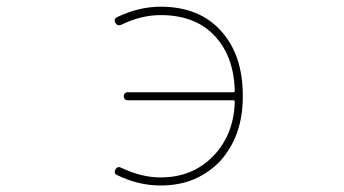

<svg xmlns="http://www.w3.org/2000/svg" viewBox="-20 -575 1040 581"><path d="M465.8 -13.7Q399.4 -13.7 335 -44.9Q327.1 -47.9 327.1 -54.7Q327.1 -57.6 329.1 -61.5Q335 -73.2 346.7 -67.4Q408.2 -38.1 465.8 -38.1Q562.5 -38.1 625 -102.5Q687.5 -167 690.4 -266.6Q690.4 -271.5 686.5 -271.5H366.2Q361.3 -271.5 357.9 -274.9Q354.5 -278.3 354.5 -283.7Q354.5 -289.1 357.9 -292.5Q361.3 -295.9 366.2 -295.9H686.5Q690.4 -295.9 690.4 -300.8Q687.5 -405.3 628.9 -467.3Q570.3 -529.3 465.8 -529.3Q407.2 -529.3 346.7 -500Q335 -495.1 329.1 -505.9Q327.1 -509.8 327.1 -513.7Q327.1 -520.5 335 -523.4Q400.4 -554.7 465.8 -554.7Q524.4 -554.7 569.8 -536.6Q615.2 -518.6 648.4 -481.9Q681.6 -445.3 698.2 -396.5Q714.8 -346.7 714.8 -284.2Q714.8 -223.6 697.8 -174.8Q680.7 -126 646.5 -87.9Q628.9 -69.3 608.9 -55.7Q588.9 -42 566.4 -32.2Q521.5 -13.7 465.8 -13.7Z"/></svg>

Font: Rounded-L Mgen+ 2m thin
Style: Regular
Weight: 100
Designer: [Source Han Sans]
Ryoko NISHIZUKA  (kana & ideographs); Paul D. Hunt (Latin, Greek & Cyrillic); Wenlong ZHANG  (bopomofo
Version: Version 1.059.20150602